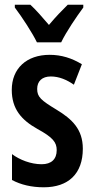

<svg xmlns="http://www.w3.org/2000/svg" viewBox="-20 -786 401 816"><path d="M137 -606H240C261 -650 305 -715 334 -754V-766H268C240 -738 220 -718 188 -680C160 -713 132 -745 109 -766H43V-754C74 -713 117 -647 137 -606ZM332 -154C332 -237 286 -280 220 -320C154 -360 138 -374 138 -408C138 -441 159 -461 196 -461C231 -461 264 -447 294 -426L328 -513C285 -539 241 -553 191 -553C93 -553 30 -495 30 -404C30 -323 71 -276 139 -238C205 -202 221 -181 221 -148C221 -109 198 -88 157 -88C111 -88 63 -107 31 -131V-21C68 -1 114 10 166 10C270 10 332 -47 332 -154Z"/></svg>

Font: Noto Sans Armenian ExtraCondensed SemiBold
Style: Regular
Weight: 600
Width: 2
Designer: Monotype Design Team
Foundry: Monotype Imaging Inc.
Version: Version 2.008